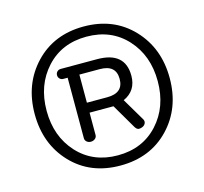

<svg xmlns="http://www.w3.org/2000/svg" viewBox="-94 -723 892 838"><g transform="rotate(-15 352.0 -304.0)"><path d="M280 -293H372Q445 -293 445 -356.5Q445 -420 372 -420H280ZM372 -465Q498 -465 498 -357Q498 -289 438 -262L499 -159Q504 -150 500.5 -141.5Q497 -133 488.5 -128.5Q480 -124 470.5 -124Q461 -124 453 -137L388 -248H280V-147Q280 -137 272 -130.5Q264 -124 253 -124Q242 -124 234.5 -130.5Q227 -137 227 -147V-420H208Q198 -420 191.5 -426.5Q185 -433 185 -442.5Q185 -452 191.5 -458.5Q198 -465 208 -465ZM351.5 10Q216 10 131.5 -79Q47 -168 47 -303.5Q47 -439 132 -528.5Q217 -618 352 -618Q487 -618 572 -528.5Q657 -439 657 -303.5Q657 -168 572 -79Q487 10 351.5 10ZM170.5 -496Q101 -420 101 -304Q101 -188 170.5 -112Q240 -36 352 -36Q464 -36 533.5 -112Q603 -188 603 -304Q603 -420 533.5 -496Q464 -572 352 -572Q240 -572 170.5 -496Z"/></g></svg>

Font: Flamenco
Style: Regular
Weight: 400
Designer: Luciano Vergara
Foundry: Luciano Vergara
Version: Version 1.003